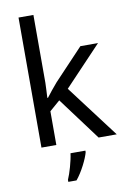

<svg xmlns="http://www.w3.org/2000/svg" viewBox="-104 -822 743 1105"><g transform="rotate(-10 267.0 -269.5)"><path d="M172 -363V-760H85V0H172V-197L233 -250L419 0H525L293 -307L510 -536H407L236 -355C218 -335 184 -292 172 -276H168C169 -301 172 -342 172 -363ZM331 70V61H244C239 104 218 176 203 209V221H251C287 178 322 106 331 70Z"/></g></svg>

Font: Noto Sans Tifinagh Agraw Imazighen
Style: Regular
Weight: 400
Designer: JamraPatel
Foundry: JamraPatel LLC
Version: Version 2.006